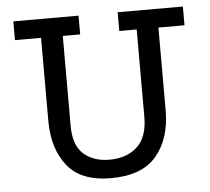

<svg xmlns="http://www.w3.org/2000/svg" viewBox="-47 -639 771 704"><g transform="rotate(-5 339.0 -287.0)"><path d="M555 -215Q555 -112 502 -48.5Q449 15 334 15Q224 15 173.5 -48.5Q123 -112 123 -215V-520H27V-589H267V-520H203V-188Q203 -118 239 -85.5Q275 -53 334 -53Q398 -53 436.5 -88.5Q475 -124 475 -198V-520H411V-589H651V-520H555Z"/></g></svg>

Font: Podkova VF Beta
Style: Regular
Weight: 400
Designer: Ilya Yudin
Foundry: Cyreal (www.cyreal.org)
Version: Version 2.100